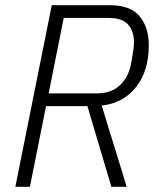

<svg xmlns="http://www.w3.org/2000/svg" viewBox="-20 -718 613 738"><path d="M95 0H39L179 -698H403Q481 -698 516.5 -655.5Q552 -613 552 -544Q552 -446 503.5 -384Q455 -322 371 -312L467 0H408L316 -310H157ZM353 -359Q406 -359 439.5 -389Q473 -419 483 -470Q487 -489 489 -502.5Q491 -516 492.5 -525.5Q494 -535 494.5 -542Q495 -549 495 -556Q495 -597 473 -623Q451 -649 398 -649H225L167 -359Z"/></svg>

Font: IBM Plex Sans Condensed Light
Style: Italic
Weight: 300
Width: 3
Italic angle: -11°
Designer: Mike Abbink, Paul van der Laan, Pieter van Rosmalen
Foundry: Bold Monday
Version: Version 1.3